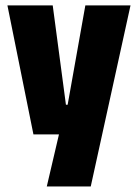

<svg xmlns="http://www.w3.org/2000/svg" viewBox="-20 -518 512 712"><path d="M311 -129.5 226.5 -105 296.5 -498H464L316.5 173.5H153.5L211.5 -74.5L293 -19.5H104L7.5 -498H175.5L224.5 -129.5Z"/></svg>

Font: Anek Odia SemiCondensed ExtraBold
Style: Regular
Weight: 800
Width: 4
Designer: Yesha Goshar & Mahesh Sahu (Odia), Yesha Goshar (Latin)
Foundry: Ek Type
Version: Version 1.003